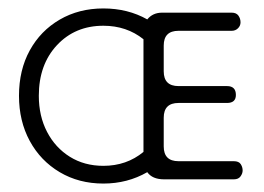

<svg xmlns="http://www.w3.org/2000/svg" viewBox="-20 -425 625 455"><path d="M225 10Q167 10 121.5 -17Q76 -44 50.5 -91Q25 -138 25 -198Q25 -259 50.5 -305.5Q76 -352 121.5 -378.5Q167 -405 225 -405Q283 -405 329 -379Q342 -395 364 -395H529Q540 -395 545 -388Q550 -381 550 -372Q550 -364 544 -358Q538 -352 529 -352H403Q368 -352 368 -317V-256Q368 -221 403 -221H518Q539 -221 539 -200Q539 -181 518 -181H403Q368 -181 368 -146V-78Q368 -43 403 -43H534Q546 -43 550.5 -36Q555 -29 555 -21Q555 -14 550 -7Q545 0 534 0H369Q341 0 329 -17Q282 10 225 10ZM320 -65V-332Q280 -364 225 -364Q158 -364 115 -318Q72 -272 72 -198Q72 -150 91.5 -112.5Q111 -75 145.5 -53.5Q180 -32 225 -32Q280 -32 320 -65Z"/></svg>

Font: Dongle Light
Style: Regular
Weight: 300
Designer: Yanghee Ryu
Foundry: Yanghee Ryu
Version: Version 2.000